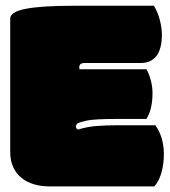

<svg xmlns="http://www.w3.org/2000/svg" viewBox="-20 -650 592 670"><path d="M517.1 -629.9Q531.2 -606.4 538.1 -578.9Q544.9 -551.3 544.9 -529.3Q544.9 -479.5 525.9 -454.8Q506.8 -430.2 471.7 -430.2H274.9Q256.8 -430.2 256.8 -416V-412.1Q256.8 -409.2 257.8 -408.2H491.2Q501 -390.6 506.6 -368.4Q512.2 -346.2 512.2 -325.7Q512.2 -268.1 490.7 -234.9H384.8Q312 -234.9 284.2 -229.5Q258.8 -224.1 251.5 -219.7Q245.1 -215.3 245.1 -208.5Q245.1 -201.7 252 -197.8Q284.7 -208 317.9 -210.4Q351.1 -212.9 384.8 -212.9H522Q551.8 -171.4 551.8 -111.8Q551.8 -78.1 543.5 -48.1Q535.2 -18.1 518.6 0.5H152.8Q124 0.5 98.9 -6.8Q73.7 -14.2 55.2 -29.1Q36.6 -43.9 26.1 -66.7Q15.6 -89.4 15.6 -120.6V-585Q15.6 -608.4 69.3 -619.1Q123 -629.9 235.4 -629.9Z"/></svg>

Font: Modak sl
Style: Regular
Weight: 400
Designer: Sarang Kulkarni, Maithili Shingre, Noopur Datye
Foundry: Ek Type
Version: Version 1.036;PS Version 1.000;hotconv 1.0.79;makeotf.lib2.5